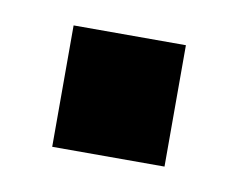

<svg xmlns="http://www.w3.org/2000/svg" viewBox="-34 -188 285 229"><g transform="rotate(10 108.0 -73.5)"><path d="M176 -147V0H40V-147Z"/></g></svg>

Font: Pathway Extreme SemiCondensed
Style: Bold
Weight: 700
Width: 4
Version: Version 1.001;gftools[0.9.26]